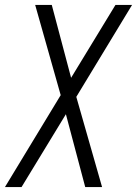

<svg xmlns="http://www.w3.org/2000/svg" viewBox="-22 -755 553 775"><path d="M-2 0 223 -371 120 -735H187L265 -441L444 -735H511L286 -364L390 0H322L244 -294L65 0Z"/></svg>

Font: Iosevka SS04 Light Oblique
Style: Regular
Weight: 300
Italic angle: -9°
Monospace: yes
Designer: Belleve Invis
Foundry: Belleve Invis
Version: Version 19.0.0; ttfautohint (v1.8.4)